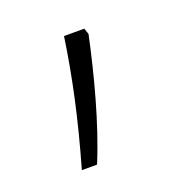

<svg xmlns="http://www.w3.org/2000/svg" viewBox="-61 -172 340 356"><g transform="rotate(-20 109.0 6.5)"><path d="M45 129H75C104 59 127 -29 143 -104L139 -116H99C88 -41 72 35 45 129Z"/></g></svg>

Font: Noto Sans Gurmukhi Condensed ExtraLight
Style: Regular
Weight: 200
Width: 3
Designer: Jelle Bosma - Monotype Design Team
Foundry: Monotype Imaging Inc.
Version: Version 2.004